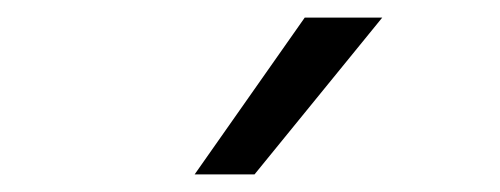

<svg xmlns="http://www.w3.org/2000/svg" viewBox="-20 -796 568 218"><path d="M326 -776H414L269 -598H201Z"/></svg>

Font: PlemolJP
Style: Regular
Weight: 400
Monospace: yes
Version: v2.0.4; ttfautohint (v1.8.4.7-5d5b-dirty) -l 6 -r 45 -G 200 